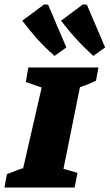

<svg xmlns="http://www.w3.org/2000/svg" viewBox="-43 -842 492 862"><path d="M-23 0 -12 -60Q7 -67 25 -74.5Q43 -82 61 -87L144 -449L73 -474L84 -539H399L388 -480Q370 -471 353 -464Q336 -457 316 -451L242 -84L305 -66L292 0ZM202 -591Q158 -629 123.5 -668Q89 -707 57 -749L155 -822L173 -821L255 -629ZM376 -591Q333 -630 298 -668.5Q263 -707 231 -749L329 -822L347 -821L429 -629Z"/></svg>

Font: Piazzolla SC ExtraBold
Style: Italic
Weight: 800
Italic angle: -11.3°
Designer: Juan Pablo del Peral
Foundry: Huerta Tipografica
Version: Version 1.330